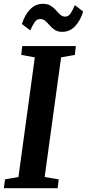

<svg xmlns="http://www.w3.org/2000/svg" viewBox="-24 -984 454 1004"><path d="M-3.5 0 2 -46 72.5 -58.5 158 -684 87 -697 92.5 -743H372.5L367.5 -697L295.5 -684L209.5 -58.5L283 -46L277.5 0ZM302 -817.5Q277.5 -817.5 262.2 -827.8Q247 -838 235.8 -851.2Q224.5 -864.5 213.2 -874.5Q202 -884.5 186 -884.5Q168 -884.5 156.5 -867.2Q145 -850 134.5 -825L90.5 -858.5Q106 -907 133.8 -935.5Q161.5 -964 200 -964Q225 -964 240.8 -954.2Q256.5 -944.5 268 -931.2Q279.5 -918 290.5 -907.8Q301.5 -897.5 316.5 -897Q334 -897 345.5 -914.5Q357 -932 367.5 -957L411 -923.5Q395.5 -875 368 -846.2Q340.5 -817.5 302 -817.5Z"/></svg>

Font: Merriweather 24pt SemiCondensed
Style: Bold Italic
Weight: 700
Width: 4
Italic angle: -7.8°
Designer: Eben Sorkin
Foundry: Eben Sorkin
Version: Version 2.101